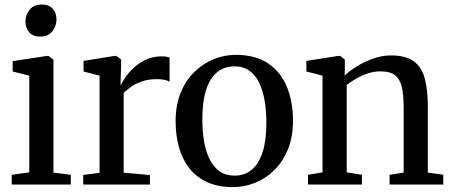

<svg xmlns="http://www.w3.org/2000/svg" viewBox="-20 -794 1946 826"><path d="M30.5 0V-42L106 -52.5V-468.5L34.5 -486.5V-531L182 -553.5H188.5L210 -537V-51.5L284.5 -42V0ZM152 -636.5Q122 -636.5 105.8 -655Q89.5 -673.5 89.5 -701Q89.5 -730.5 107.5 -752.5Q125.5 -774.5 159.5 -774.5H160.5Q190.5 -774.5 206.8 -756.5Q223 -738.5 223 -711Q223 -681.5 205 -659Q187 -636.5 153 -636.5Z M338 0V-41.5L408.5 -50.5V-468.5L339.5 -486.5V-532L473 -553.5H481L501 -538V-515L498.5 -427.5L500.5 -429.5Q505 -440 518.2 -459.8Q531.5 -479.5 553.8 -500.8Q576 -522 606.5 -536.8Q637 -551.5 675 -551.5Q688.5 -551.5 696.5 -550Q704.5 -548.5 709.5 -546.5V-442Q704 -446.5 690.2 -450Q676.5 -453.5 655.5 -453.5Q619 -453.5 591.8 -444.2Q564.5 -435 545.2 -421.5Q526 -408 512 -394.5V-51L625 -41V0Z M735.5 -271.5Q735.5 -341 757 -394.2Q778.5 -447.5 815.8 -484Q853 -520.5 899 -539.2Q945 -558 994.5 -558Q1080 -558 1134.5 -520.5Q1189 -483 1214.8 -419.2Q1240.5 -355.5 1240.5 -275.5Q1240.5 -206 1219 -152.5Q1197.5 -99 1160.5 -62.5Q1123.5 -26 1077.2 -7.5Q1031 11 982 11Q918 11 871.2 -10.5Q824.5 -32 794.5 -70.2Q764.5 -108.5 750 -160Q735.5 -211.5 735.5 -271.5ZM989 -38.5Q1032.5 -38.5 1063 -63.8Q1093.5 -89 1109.8 -139.8Q1126 -190.5 1126 -266.5Q1126 -317 1118.5 -361Q1111 -405 1095 -438Q1079 -471 1052.8 -489.8Q1026.5 -508.5 989 -508.5Q945 -508.5 914 -483.2Q883 -458 866.8 -407.5Q850.5 -357 850.5 -280Q850.5 -229.5 858 -185.5Q865.5 -141.5 882 -108.5Q898.5 -75.5 924.8 -57Q951 -38.5 989 -38.5Z M1367.5 -52.5V-468.5L1298 -486.5V-532L1435.5 -553.5H1444L1463.5 -537.5V-496.5L1462.5 -468.5Q1483 -488.5 1515.2 -508.5Q1547.5 -528.5 1585.8 -542Q1624 -555.5 1662.5 -555.5Q1724 -555.5 1758.5 -531.5Q1793 -507.5 1806.8 -458.2Q1820.5 -409 1820.5 -334V-51.5L1887 -42.5V0H1656V-42L1716.5 -51.5V-333Q1716.5 -384.5 1708.8 -418.8Q1701 -453 1679.8 -470Q1658.5 -487 1617 -487Q1589.5 -487 1563.2 -478.5Q1537 -470 1513.5 -456.5Q1490 -443 1471.5 -428.5V-52.5L1537 -42V0H1305V-42Z"/></svg>

Font: Merriweather 48pt
Style: Regular
Weight: 400
Version: Version 2.100